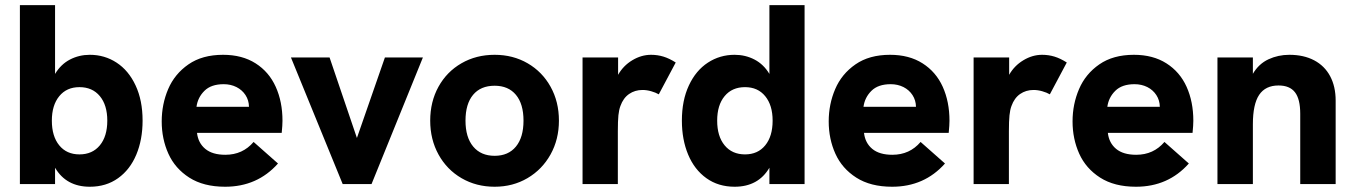

<svg xmlns="http://www.w3.org/2000/svg" viewBox="-20 -717 5276 748"><path d="M194.5 -63.5V0H57.5V-697H194.5V-429Q217 -466.5 252.5 -485Q288 -503.5 330 -503.5Q387.5 -503.5 434.2 -473Q481 -442.5 508.2 -384.2Q535.5 -326 535.5 -247Q535.5 -173 511 -114.5Q486.5 -56 440 -22.8Q393.5 10.5 330 10.5Q238 10.5 194.5 -63.5ZM289.5 -115.5Q340 -115.5 369 -150.8Q398 -186 398 -247Q398 -307.5 369 -342.5Q340 -377.5 289.5 -377.5Q239.5 -377.5 210.8 -342.2Q182 -307 182 -247Q182 -186 210.8 -150.8Q239.5 -115.5 289.5 -115.5Z M610 -244Q610 -311 635.2 -370Q660.5 -429 714.2 -466.2Q768 -503.5 849 -503.5Q923.5 -503.5 975.8 -470.2Q1028 -437 1054.2 -378.8Q1080.5 -320.5 1080.5 -246.5Q1080.5 -229 1077.5 -199.5H747.5Q752 -160 779.8 -137Q807.5 -114 858 -114Q925.5 -114 968 -164L1063 -80Q982.5 10.5 857 10.5Q773 10.5 717.5 -25Q662 -60.5 636 -118.2Q610 -176 610 -244ZM950 -301Q949.5 -326.5 936.5 -346.5Q923.5 -366.5 901.2 -377.8Q879 -389 851.5 -389Q802.5 -389 776.5 -363.2Q750.5 -337.5 745.5 -301Z M1113.5 -493H1264L1370.5 -179.5L1479.5 -493H1627.5L1427.5 0H1315Z M1656 -247Q1656 -320.5 1688.2 -379Q1720.5 -437.5 1777.8 -470.5Q1835 -503.5 1907 -503.5Q1978.5 -503.5 2035.5 -470.5Q2092.5 -437.5 2125 -379Q2157.5 -320.5 2157.5 -247Q2157.5 -174 2124.8 -115.2Q2092 -56.5 2035 -23Q1978 10.5 1907 10.5Q1835.5 10.5 1778.2 -22.8Q1721 -56 1688.5 -114.8Q1656 -173.5 1656 -247ZM1907 -110Q1960.5 -110 1990 -146Q2019.5 -182 2019.5 -247Q2019.5 -312 1990 -347.5Q1960.5 -383 1907 -383Q1852.5 -383 1823 -347.5Q1793.5 -312 1793.5 -247Q1793.5 -182 1823.5 -146Q1853.5 -110 1907 -110Z M2249.5 -493H2388V-425.5Q2408 -461 2443.2 -482.2Q2478.5 -503.5 2516.5 -503.5Q2541.5 -503.5 2564.5 -496.5Q2587.5 -489.5 2612.5 -473.5L2546.5 -349.5Q2534.5 -356.5 2517 -361.5Q2499.5 -366.5 2483 -366.5Q2453.5 -366.5 2430.8 -350.8Q2408 -335 2397 -304Q2391.5 -289.5 2389.2 -267.8Q2387 -246 2387 -205.5V0H2249.5Z M2636.5 -247Q2636.5 -326 2663.8 -384.2Q2691 -442.5 2737.8 -473Q2784.5 -503.5 2842 -503.5Q2884 -503.5 2919.5 -485Q2955 -466.5 2977.5 -429V-697H3114.5V0H2977.5V-63.5Q2934 10.5 2842 10.5Q2778.5 10.5 2732 -22.8Q2685.5 -56 2661 -114.5Q2636.5 -173 2636.5 -247ZM2882.5 -115.5Q2932.5 -115.5 2961.2 -150.8Q2990 -186 2990 -247Q2990 -307 2961.2 -342.2Q2932.5 -377.5 2882.5 -377.5Q2832 -377.5 2803 -342.5Q2774 -307.5 2774 -247Q2774 -186 2803 -150.8Q2832 -115.5 2882.5 -115.5Z M3208.5 -244Q3208.5 -311 3233.8 -370Q3259 -429 3312.8 -466.2Q3366.5 -503.5 3447.5 -503.5Q3522 -503.5 3574.2 -470.2Q3626.5 -437 3652.8 -378.8Q3679 -320.5 3679 -246.5Q3679 -229 3676 -199.5H3346Q3350.5 -160 3378.2 -137Q3406 -114 3456.5 -114Q3524 -114 3566.5 -164L3661.5 -80Q3581 10.5 3455.5 10.5Q3371.5 10.5 3316 -25Q3260.5 -60.5 3234.5 -118.2Q3208.5 -176 3208.5 -244ZM3548.5 -301Q3548 -326.5 3535 -346.5Q3522 -366.5 3499.8 -377.8Q3477.5 -389 3450 -389Q3401 -389 3375 -363.2Q3349 -337.5 3344 -301Z M3773 -493H3911.5V-425.5Q3931.5 -461 3966.8 -482.2Q4002 -503.5 4040 -503.5Q4065 -503.5 4088 -496.5Q4111 -489.5 4136 -473.5L4070 -349.5Q4058 -356.5 4040.5 -361.5Q4023 -366.5 4006.5 -366.5Q3977 -366.5 3954.2 -350.8Q3931.5 -335 3920.5 -304Q3915 -289.5 3912.8 -267.8Q3910.5 -246 3910.5 -205.5V0H3773Z M4158.5 -244Q4158.5 -311 4183.8 -370Q4209 -429 4262.8 -466.2Q4316.5 -503.5 4397.5 -503.5Q4472 -503.5 4524.2 -470.2Q4576.5 -437 4602.8 -378.8Q4629 -320.5 4629 -246.5Q4629 -229 4626 -199.5H4296Q4300.5 -160 4328.2 -137Q4356 -114 4406.5 -114Q4474 -114 4516.5 -164L4611.5 -80Q4531 10.5 4405.5 10.5Q4321.5 10.5 4266 -25Q4210.5 -60.5 4184.5 -118.2Q4158.5 -176 4158.5 -244ZM4498.5 -301Q4498 -326.5 4485 -346.5Q4472 -366.5 4449.8 -377.8Q4427.5 -389 4400 -389Q4351 -389 4325 -363.2Q4299 -337.5 4294 -301Z M4723 -493H4861V-429.5Q4884 -468.5 4921.8 -486Q4959.5 -503.5 5003 -503.5Q5059 -503.5 5099.8 -482Q5140.5 -460.5 5162 -420.2Q5183.5 -380 5183.5 -325V0H5045.5V-274Q5045.5 -331 5025 -357.5Q5004.5 -384 4961 -384Q4910 -384 4885.5 -347.5Q4861 -311 4861 -233V0H4723Z"/></svg>

Font: HK Grotesk ExtraBold
Style: Regular
Weight: 800
Designer: Alfredo Marco Pradil
Foundry: Hanken Design Co.
Version: Version 3.001